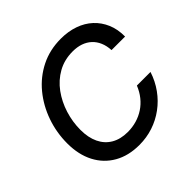

<svg xmlns="http://www.w3.org/2000/svg" viewBox="-187 -914 1101 1101"><g transform="rotate(-45 363.5 -364.0)"><path d="M340.8 11.2Q252.9 11.2 188.5 -25.6Q124 -62.5 89.1 -129.6Q54.2 -196.8 54.2 -287.6Q54.2 -375 82.5 -456.1Q110.8 -537.1 163.3 -601.1Q215.8 -665 289.3 -701.9Q362.8 -738.8 453.1 -738.8Q512.7 -738.8 562.3 -721.4Q611.8 -704.1 647.5 -671.1Q683.1 -638.2 702.9 -591.8Q722.7 -545.4 722.2 -486.8H612.3Q610.4 -523.4 598.1 -551.8Q585.9 -580.1 564.7 -599.6Q543.5 -619.1 514.4 -629.2Q485.4 -639.2 449.2 -639.2Q381.8 -639.2 328.6 -609.4Q275.4 -579.6 238.5 -529.1Q201.7 -478.5 182.1 -416Q162.6 -353.5 162.6 -288.6Q162.6 -226.6 184.1 -181.6Q205.6 -136.7 246.8 -112.5Q288.1 -88.4 346.2 -88.4Q383.8 -88.4 418.2 -98.4Q452.6 -108.4 481.9 -127.7Q511.2 -147 533.9 -175.3Q556.6 -203.6 571.3 -240.2H681.6Q663.1 -183.1 629.6 -136.7Q596.2 -90.3 551 -57.1Q505.9 -23.9 452.6 -6.3Q399.4 11.2 340.8 11.2Z"/></g></svg>

Font: Inter 28pt Medium
Style: Italic
Weight: 500
Italic angle: -9.3988°
Designer: Rasmus Andersson
Foundry: rsms
Version: Version 4.001;git-66647c0bb